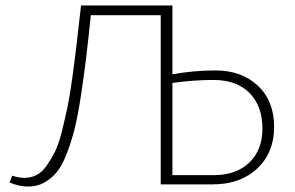

<svg xmlns="http://www.w3.org/2000/svg" viewBox="-20 -678 1083 706"><path d="M772 -419Q868 -419 928 -363Q988 -307 988 -211Q988 -117 926 -58.5Q864 0 761 0H571V-622H314Q304 -525 296 -459.5Q288 -394 277 -322.5Q266 -251 254.5 -205Q243 -159 226 -114.5Q209 -70 189 -45.5Q169 -21 142.5 -6.5Q116 8 84 8Q51 8 15 -7L25 -32Q49 -24 69 -24Q94 -24 114.5 -34.5Q135 -45 152 -69.5Q169 -94 182.5 -121Q196 -148 208 -196.5Q220 -245 228.5 -286Q237 -327 246.5 -396Q256 -465 262 -518.5Q268 -572 278 -658H614V-405Q695 -419 772 -419ZM766 -34Q849 -34 897 -80.5Q945 -127 945 -205Q945 -288 897.5 -336Q850 -384 765 -384Q693 -384 614 -373V-34Z"/></svg>

Font: EauTestSC Light
Style: Regular
Weight: 300
Designer: Christian Thalmann (Catharsis Fonts)
Version: Version 0.001;PS 000.001;hotconv 1.0.88;makeotf.lib2.5.64775